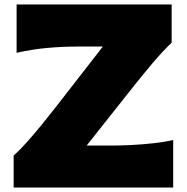

<svg xmlns="http://www.w3.org/2000/svg" viewBox="-20 -838 835 858"><path d="M41 0V-143.1Q67.9 -166.5 101.6 -204.3Q135.3 -242.2 169.9 -284.9Q204.6 -327.6 233.4 -364.7L439.5 -629.9H320.3Q260.7 -629.9 193.6 -624Q126.5 -618.2 54.2 -602.1V-817.9H747.1V-647.5Q704.1 -606 662.1 -556.2Q620.1 -506.3 578.1 -453.6L367.2 -187.5H472.7Q514.6 -187.5 565.7 -189.9Q616.7 -192.4 666.5 -198Q716.3 -203.6 753.9 -212.4V0Z"/></svg>

Font: Pinar-DS1-FD ExtraBold
Style: Regular
Weight: 800
Designer: Amin Abedi
Version: Version 2.000